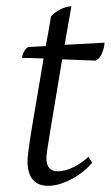

<svg xmlns="http://www.w3.org/2000/svg" viewBox="-20 -589 358 621"><path d="M136 12Q69 12 69 -69Q69 -90 82.5 -172Q96 -254 121 -400L51 -402Q53 -415 59 -424.5Q65 -434 72 -437L128 -440Q132 -462 136.5 -486Q141 -510 145 -536Q172 -565 211 -569Q205 -535 199.5 -504Q194 -473 189 -444L318 -451Q318 -437 310 -417Q302 -397 288 -393L181 -397Q157 -252 143.5 -171.5Q130 -91 130 -78Q130 -35 167 -35Q190 -35 217 -48Q244 -61 266 -82L278 -63Q252 -31 211 -9.5Q170 12 136 12Z"/></svg>

Font: Petrona Light
Style: Italic
Weight: 300
Italic angle: -9°
Designer: Ringo R. Seeber
Foundry: Ringo R. Seeber
Version: Version 2.001; ttfautohint (v1.8.3)